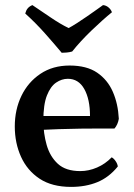

<svg xmlns="http://www.w3.org/2000/svg" viewBox="-20 -724 525 753"><path d="M259 9Q184 9 135.5 -23Q87 -55 62.5 -109Q38 -163 38 -228Q38 -294 64 -348Q90 -402 138.5 -434.5Q187 -467 253 -467Q320 -467 361 -439Q402 -411 422.5 -364Q443 -317 446 -258Q442 -235 429 -220Q409 -220 374.5 -220Q340 -220 297.5 -219.5Q255 -219 210.5 -217.5Q166 -216 127 -214V-269H333Q333 -335 310.5 -375Q288 -415 246 -415Q222 -415 200 -400Q178 -385 164 -349.5Q150 -314 150 -251Q150 -201 163 -155.5Q176 -110 207 -81.5Q238 -53 295 -53Q328 -53 360.5 -67Q393 -81 418 -107Q426 -103 433.5 -92Q441 -81 442 -71Q407 -28 361.5 -9.5Q316 9 259 9ZM222 -517Q192 -553 155.5 -594Q119 -635 79 -671Q82 -683 88.5 -691Q95 -699 107 -704Q140 -682 178 -656Q216 -630 249 -614Q261 -620 280.5 -632.5Q300 -645 321 -659.5Q342 -674 359.5 -686.5Q377 -699 384 -704Q396 -703 405.5 -695Q415 -687 419 -676Q381 -645 338 -603.5Q295 -562 263 -522Q253 -519 241.5 -518Q230 -517 222 -517Z"/></svg>

Font: Vollkorn Medium
Style: Regular
Weight: 500
Designer: Friedrich Althausen
Foundry: Friedrich Althausen
Version: Version 5.000